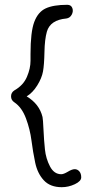

<svg xmlns="http://www.w3.org/2000/svg" viewBox="-20 -738 371 799"><path d="M235 -13Q245 -13 262.5 -23.5Q280 -34 291 -34Q302 -34 310 -25Q318 -16 318 0Q318 16 291.5 28.5Q265 41 237 41Q189 41 162.5 12.5Q136 -16 126.5 -61Q117 -106 111 -153Q105 -200 88 -245.5Q71 -291 40 -312Q26 -321 26 -337Q26 -353 40 -362Q77 -383 92 -418Q107 -453 107 -485V-513Q107 -605 122.5 -646.5Q138 -688 170 -703Q202 -718 260 -718Q276 -718 281 -704.5Q286 -691 278.5 -677Q271 -663 256 -661Q189 -655 175 -606Q166 -574 165 -521.5Q164 -469 159 -441Q154 -413 135 -382.5Q116 -352 91 -337Q144 -305 157 -251Q159 -242 161 -198Q163 -154 167 -116Q171 -78 188 -45.5Q205 -13 235 -13Z"/></svg>

Font: Handlee
Style: Regular
Weight: 400
Designer: Joe Prince
Foundry: Joe Prince
Version: Version 1.001